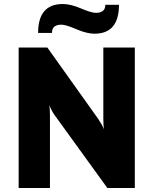

<svg xmlns="http://www.w3.org/2000/svg" viewBox="-20 -937 764 957"><path d="M451 -769Q413 -769 360.5 -791.5Q308 -814 286 -814Q239 -814 239 -773H170Q170 -917 293 -917Q332 -917 383.5 -895Q435 -873 458 -873Q505 -873 505 -913H573Q573 -769 451 -769ZM652 0H515L256 -358Q241 -377 226 -412Q229 -394 229 -358V0H73V-700H216L469 -345Q490 -314 498 -293Q495 -313 495 -346V-700H652Z"/></svg>

Font: Overpass Heavy
Style: Regular
Weight: 900
Designer: Delve Withrington, Thomas Jockin
Foundry: Delve Fonts
Version: Version 3.000;DELV;Overpass